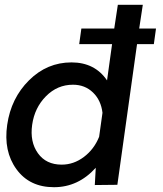

<svg xmlns="http://www.w3.org/2000/svg" viewBox="-20 -770 679 800"><path d="M621 -586H551L469 0L375 1L379 -71Q306 10 205 10Q103 10 48.5 -65Q-6 -140 10 -250Q26 -361 101 -435.5Q176 -510 278 -510Q375 -510 426 -435L447 -586H310L319 -651H456L471 -750H575L560 -651H630ZM237 -84Q287 -84 329.5 -116Q372 -148 393 -200L407 -300Q401 -352 367.5 -384.5Q334 -417 284 -417Q219 -417 171.5 -369Q124 -321 114 -250Q104 -179 138 -131.5Q172 -84 237 -84Z"/></svg>

Font: Oakes Grotesk Medium
Style: Italic
Weight: 500
Italic angle: -8°
Designer: Samuel Oakes
Foundry: Samuel Oakes
Version: Version 1.000;PS 001.000;hotconv 1.0.88;makeotf.lib2.5.64775